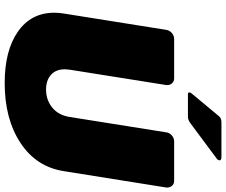

<svg xmlns="http://www.w3.org/2000/svg" viewBox="-92 -848 957 812"><g transform="rotate(90 386.0 -441.5)"><path d="M378.3 -758.3Q370 -758.3 370 -764.2Q370.8 -765 370.8 -765.8Q370.8 -770 375 -774.2L469.2 -887.5Q478.3 -900 496.7 -900H642.5Q657.5 -900 657.5 -892.5V-890.8Q655.8 -885 652.5 -881.7L500 -768.3Q485.8 -758.3 474.2 -758.3ZM33.3 -193.3Q33.3 -214.2 36.7 -233.3L105.8 -666.7Q107.5 -680 118.8 -690Q130 -700 144.2 -700H310.8Q323.3 -700 331.2 -691.7Q339.2 -683.3 339.2 -671.7V-666.7L274.2 -258.3Q272.5 -243.3 272.5 -237.5Q272.5 -200 295.8 -179.2Q319.2 -158.3 358.3 -158.3Q402.5 -158.3 434.6 -184.6Q466.7 -210.8 474.2 -258.3L539.2 -666.7Q540.8 -680 552.1 -690Q563.3 -700 577.5 -700H744.2Q756.7 -700 764.6 -691.7Q772.5 -683.3 772.5 -671.7V-666.7L703.3 -233.3Q685 -116.7 583.8 -50Q482.5 16.7 330.8 16.7Q193.3 16.7 113.3 -39.2Q33.3 -95 33.3 -193.3Z"/></g></svg>

Font: BoonTook Mon
Style: Italic
Weight: 400
Italic angle: -9°
Designer: Sungsit Sawaiwan
Foundry: FontUni
Version: Version 3.0